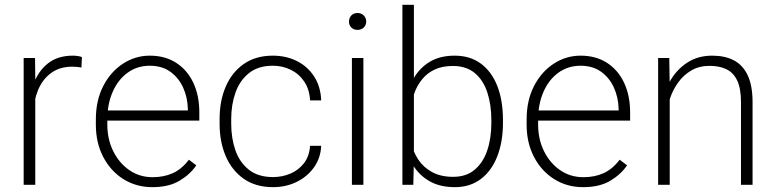

<svg xmlns="http://www.w3.org/2000/svg" viewBox="-20 -770 3232 800"><path d="M127 0H78.6V-528.3H126L127 -439.5ZM319.3 -488.8Q310.1 -490.2 301 -491.2Q292 -492.2 281.7 -492.2Q228.5 -492.2 192.6 -465.6Q156.7 -439 138.4 -394.3Q120.1 -349.6 118.7 -294.9L98.1 -289.1Q98.1 -359.9 118.2 -416.3Q138.2 -472.7 179.2 -505.4Q220.2 -538.1 283.2 -538.1Q294.4 -538.1 304.9 -536.4Q315.4 -534.7 321.3 -532.2Z M614.7 9.8Q547.4 9.8 494.1 -23.7Q440.9 -57.1 410.2 -116Q379.4 -174.8 379.4 -250.5V-272Q379.4 -352.1 410.4 -411.9Q441.4 -471.7 492.7 -504.9Q543.9 -538.1 604 -538.1Q668.5 -538.1 714.8 -507.8Q761.2 -477.5 785.9 -424.3Q810.5 -371.1 810.5 -301.8V-267.6H408.7V-309.6H762.7V-315.9Q761.7 -363.3 743.4 -404.3Q725.1 -445.3 690.2 -470.7Q655.3 -496.1 604 -496.1Q551.8 -496.1 511.7 -467Q471.7 -438 449.5 -387.2Q427.2 -336.4 427.2 -272V-250.5Q427.2 -189.9 451.7 -140.4Q476.1 -90.8 518.6 -61.3Q561 -31.7 616.2 -31.7Q662.6 -31.7 699.7 -48.3Q736.8 -64.9 767.1 -104.5L797.9 -81.1Q772 -43 727.5 -16.6Q683.1 9.8 614.7 9.8Z M1117.7 9.8Q1045.4 9.8 995.8 -24.9Q946.3 -59.6 920.7 -119.1Q895 -178.7 895 -253.9V-274.4Q895 -350.1 920.7 -409.4Q946.3 -468.8 995.8 -503.4Q1045.4 -538.1 1116.7 -538.1Q1171.9 -538.1 1216.6 -515.9Q1261.2 -493.7 1288.6 -451.9Q1315.9 -410.2 1318.4 -351.6H1272Q1269.5 -397.5 1248 -429.7Q1226.6 -461.9 1192.1 -479Q1157.7 -496.1 1116.7 -496.1Q1055.7 -496.1 1017.3 -465.3Q979 -434.6 961.2 -384.3Q943.4 -334 943.4 -274.4V-253.9Q943.4 -194.3 960.9 -143.8Q978.5 -93.3 1017.1 -62.7Q1055.7 -32.2 1117.7 -32.2Q1155.8 -32.2 1189.9 -46.6Q1224.1 -61 1246.6 -90.1Q1269 -119.1 1272 -162.6H1318.4Q1315.9 -110.8 1287.8 -72Q1259.8 -33.2 1215.3 -11.7Q1170.9 9.8 1117.7 9.8Z M1469.7 -715.8Q1485.8 -715.8 1495.8 -705.3Q1505.9 -694.8 1505.9 -680.2Q1505.9 -665.5 1495.8 -655.5Q1485.8 -645.5 1469.7 -645.5Q1453.1 -645.5 1443.6 -655.5Q1434.1 -665.5 1434.1 -680.2Q1434.1 -694.8 1443.6 -705.3Q1453.1 -715.8 1469.7 -715.8ZM1494.1 0H1446.3V-528.3H1494.1Z M1875.5 9.8Q1813 9.8 1769.5 -15.1Q1726.1 -40 1700.4 -82.8Q1674.8 -125.5 1666.5 -178.7V-338.4Q1677.2 -397.5 1702.9 -442.4Q1728.5 -487.3 1771 -512.7Q1813.5 -538.1 1874.5 -538.1Q1938.5 -538.1 1983.4 -505.1Q2028.3 -472.2 2052 -411.9Q2075.7 -351.6 2075.7 -269V-258.8Q2075.7 -179.7 2052.2 -119.1Q2028.8 -58.6 1983.9 -24.4Q1939 9.8 1875.5 9.8ZM1656.7 0V-750H1704.6V-102.5L1702.1 0ZM1868.2 -33.2Q1922.9 -33.2 1958 -63Q1993.2 -92.8 2010.3 -143.6Q2027.3 -194.3 2027.3 -258.8V-269Q2027.3 -333.5 2010.5 -384.8Q1993.7 -436 1958.3 -465.6Q1922.9 -495.1 1867.2 -495.1Q1822.8 -495.1 1791.7 -480.5Q1760.7 -465.8 1741 -442.1Q1721.2 -418.5 1710 -390.9Q1698.7 -363.3 1693.4 -338.4V-174.8Q1701.7 -137.2 1722.9 -105Q1744.1 -72.8 1780.3 -53Q1816.4 -33.2 1868.2 -33.2Z M2409.7 9.8Q2342.3 9.8 2289.1 -23.7Q2235.8 -57.1 2205.1 -116Q2174.3 -174.8 2174.3 -250.5V-272Q2174.3 -352.1 2205.3 -411.9Q2236.3 -471.7 2287.6 -504.9Q2338.9 -538.1 2398.9 -538.1Q2463.4 -538.1 2509.8 -507.8Q2556.2 -477.5 2580.8 -424.3Q2605.5 -371.1 2605.5 -301.8V-267.6H2203.6V-309.6H2557.6V-315.9Q2556.6 -363.3 2538.3 -404.3Q2520 -445.3 2485.1 -470.7Q2450.2 -496.1 2398.9 -496.1Q2346.7 -496.1 2306.6 -467Q2266.6 -438 2244.4 -387.2Q2222.2 -336.4 2222.2 -272V-250.5Q2222.2 -189.9 2246.6 -140.4Q2271 -90.8 2313.5 -61.3Q2356 -31.7 2411.1 -31.7Q2457.5 -31.7 2494.6 -48.3Q2531.7 -64.9 2562 -104.5L2592.8 -81.1Q2566.9 -43 2522.5 -16.6Q2478 9.8 2409.7 9.8Z M2770.5 0H2722.2V-528.3H2768.6L2770.5 -415.5ZM2738.3 -320.3Q2743.2 -379.4 2770 -428.7Q2796.9 -478 2842 -508.1Q2887.2 -538.1 2947.3 -538.1Q3000.5 -538.1 3037.8 -518.6Q3075.2 -499 3095.5 -456.1Q3115.7 -413.1 3115.7 -343.3V0H3067.4V-343.8Q3067.4 -402.3 3051.3 -435.3Q3035.2 -468.3 3005.9 -481.9Q2976.6 -495.6 2937 -495.6Q2892.6 -495.6 2859.9 -476.1Q2827.1 -456.5 2805.4 -426Q2783.7 -395.5 2772.5 -362.1Q2761.2 -328.6 2760.3 -301.3Z"/></svg>

Font: Heebo ExtraLight
Style: Regular
Weight: 250
Designer: Oded Ezer
Foundry: Ezer Type House
Version: Version 3.100